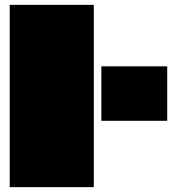

<svg xmlns="http://www.w3.org/2000/svg" viewBox="-20 -770 728 790"><path d="M397 -273V-497H668V-273ZM20 0Q20 -80 20 -159.5Q20 -239 20 -318.5Q20 -398 20 -477Q20 -545 20 -613.5Q20 -682 20 -750H366Q366 -708 366 -666.5Q366 -625 366 -583Q366 -438 366 -292Q366 -146 366 0Z"/></svg>

Font: Climate Crisis
Style: Regular
Weight: 400
Version: Version 1.003